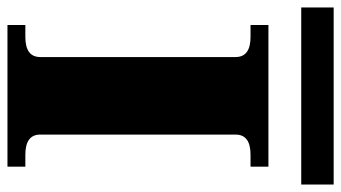

<svg xmlns="http://www.w3.org/2000/svg" viewBox="-251 -695 915 515"><g transform="rotate(90 206.5 -437.5)"><path d="M16 -48H48Q102 -48 102 -88V-612Q102 -652 48 -652H16V-700H396V-652H364Q310 -652 310 -612V-88Q310 -48 364 -48H396V0H16ZM-31 -875H444V-788H-31Z"/></g></svg>

Font: Taviraj Black
Style: Regular
Weight: 900
Designer: Katatrad Team
Foundry: CadsonDemak
Version: Version 1.030